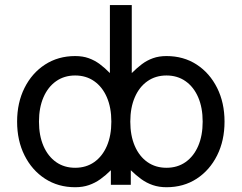

<svg xmlns="http://www.w3.org/2000/svg" viewBox="-20 -743 972 772"><path d="M427.7 -253.9Q427.7 -197.8 409.7 -156Q391.6 -114.3 358.9 -91.3Q326.2 -68.4 282.2 -68.4Q238.3 -68.4 205.6 -91.3Q172.9 -114.3 154.8 -156Q136.7 -197.8 136.7 -253.9Q136.7 -310.1 154.8 -351.8Q172.9 -393.6 205.6 -416.5Q238.3 -439.5 282.2 -439.5Q326.2 -439.5 358.9 -416.5Q391.6 -393.6 409.7 -351.8Q427.7 -310.1 427.7 -253.9ZM421.9 -722.7V-449.2Q401.4 -470.2 380.9 -485.4Q360.4 -500.5 336.7 -509Q313 -517.6 282.2 -517.6Q213.9 -517.6 161.1 -483.4Q108.4 -449.2 78.6 -389.6Q48.8 -330.1 48.8 -253.9Q48.8 -177.7 78.6 -118.2Q108.4 -58.6 161.1 -24.4Q213.9 9.8 282.2 9.8Q313 9.8 337.6 1.2Q362.3 -7.3 383.8 -22.7Q405.3 -38.1 425.8 -58.6V0H505.9V-58.6Q526.9 -38.1 548.1 -22.7Q569.3 -7.3 594.2 1.2Q619.1 9.8 649.4 9.8Q718.3 9.8 770.8 -24.4Q823.2 -58.6 853 -118.2Q882.8 -177.7 882.8 -253.9Q882.8 -330.1 853 -389.6Q823.2 -449.2 770.8 -483.4Q718.3 -517.6 649.4 -517.6Q619.1 -517.6 595.2 -509Q571.3 -500.5 551 -485.4Q530.8 -470.2 509.8 -449.2V-722.7ZM503.9 -253.9Q503.9 -310.1 522 -351.8Q540 -393.6 572.8 -416.5Q605.5 -439.5 649.4 -439.5Q693.4 -439.5 726.1 -416.5Q758.8 -393.6 776.9 -351.8Q794.9 -310.1 794.9 -253.9Q794.9 -197.8 776.9 -156Q758.8 -114.3 726.1 -91.3Q693.4 -68.4 649.4 -68.4Q605.5 -68.4 572.8 -91.3Q540 -114.3 522 -156Q503.9 -197.8 503.9 -253.9Z"/></svg>

Font: Giphurs SC
Style: Regular
Weight: 400
Version: Version 0.920